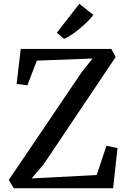

<svg xmlns="http://www.w3.org/2000/svg" viewBox="-20 -1008 686 1028"><path d="M53.8 0 27 -44.5 417.3 -621.5 475.5 -694.7 177.3 -683.4 126.5 -551.2 68.9 -558.4 91 -745.9H576.2L599.1 -702.4L214 -128.7L149.2 -52.8L497.8 -70.8L550.1 -227.8L609.2 -214.9L585.7 0ZM322.8 -800 284.2 -832.8 404.9 -987.8 479.8 -928.3Q466.5 -910.5 447.2 -891.3Q428 -872.1 406.2 -854.2Q384.3 -836.3 363 -822.1Q341.6 -807.9 323.7 -800Z"/></svg>

Font: Merriweather Light
Style: Regular
Weight: 300
Version: Version 2.100